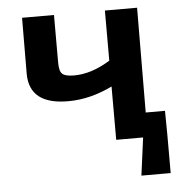

<svg xmlns="http://www.w3.org/2000/svg" viewBox="-48 -536 678 725"><g transform="rotate(-5 291.0 -173.5)"><path d="M570 143H459L478 0H376V-202Q291 -161 210 -161Q62 -160 61 -277L62 -490H183V-310Q183 -277 194 -267Q205 -256 239 -256Q305 -256 376 -300V-490H498L496 -93H569L570 -5Z"/></g></svg>

Font: Taylor Sans Upright Semi Bold
Style: Regular
Weight: 600
Italic angle: -8°
Designer: Natanael Gama
Version: Version 1.001 September 8, 2015